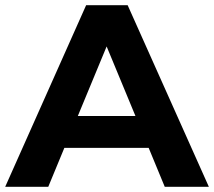

<svg xmlns="http://www.w3.org/2000/svg" viewBox="-29 -720 825 740"><path d="M544 -150H219L157 0H-9L303 -700H463L776 0H606ZM493 -273 382 -541 271 -273Z"/></svg>

Font: Idrija
Style: Bold
Weight: 700
Designer: Julieta Ulanovsky
Foundry: Julieta Ulanovsky
Version: Version 7.200